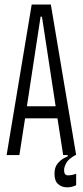

<svg xmlns="http://www.w3.org/2000/svg" viewBox="-20 -680 363 842"><path d="M9 0 119 -660H203L314 0H257L232 -161H90L65 0ZM158 -607 98 -214H224L164 -607ZM314 132Q295 142 272.5 141.5Q250 141 234.5 127Q219 113 219 83Q219 54 232 38Q245 22 259 14.5Q273 7 277 6V-5H311V0Q280 17 270.5 35Q261 53 261 66Q261 89 278 89Q295 89 314 82Z"/></svg>

Font: Bricolage Grotesque 48pt Condensed ExtraLight
Style: Regular
Weight: 200
Width: 3
Designer: Mathieu Triay
Foundry: Atelier Triay
Version: Version 1.000; ttfautohint (v1.8.4.7-5d5b);gftools[0.9.32]